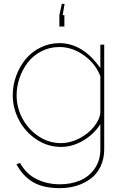

<svg xmlns="http://www.w3.org/2000/svg" viewBox="-20 -750 643 993"><path d="M314 -730 304.2 -671.9H313V-612.8H287.1V-671.9L299.8 -730ZM45.9 -257.8Q45.9 -309.6 64 -358.4Q82 -407.2 113 -444.6Q144 -481.9 189.7 -504.4Q235.4 -526.9 287.1 -526.9Q408.2 -526.9 499 -397.9V-519H519V22Q519 71.8 500 111.1Q481 150.4 448.7 174.3Q416.5 198.2 376 210.7Q335.4 223.1 290 223.1Q202.6 223.1 149.7 191.2Q96.7 159.2 64.9 99.1L84 92.8Q114.3 148.9 168.7 176Q223.1 203.1 290 203.1Q348.1 203.1 394.8 183.1Q441.4 163.1 470.2 121.3Q499 79.6 499 22V-107.9Q465.8 -55.7 410.2 -22.9Q354.5 9.8 295.9 9.8Q226.1 9.8 167.7 -29.5Q109.4 -68.8 77.6 -129.9Q45.9 -190.9 45.9 -257.8ZM499 -168.9V-356Q474.1 -420.9 414.1 -463.9Q354 -506.8 287.1 -506.8Q236.3 -506.8 193.6 -484.6Q150.9 -462.4 123.5 -426.5Q96.2 -390.6 81.1 -346.7Q65.9 -302.7 65.9 -257.8Q65.9 -193.4 96.4 -136.5Q127 -79.6 180.2 -44.7Q233.4 -9.8 295.9 -9.8Q343.3 -9.8 389.9 -33.9Q436.5 -58.1 466.3 -95.2Q496.1 -132.3 499 -168.9Z"/></svg>

Font: Rawline Thin
Style: Regular
Weight: 250
Designer: Matt McInerney, Pablo Impallari, Rodrigo Fuenzalida
Foundry: Matt McInerney, Pablo Impallari, Rodrigo Fuenzalida
Version: Version 4.020;PS 004.020;hotconv 1.0.88;makeotf.lib2.5.64775